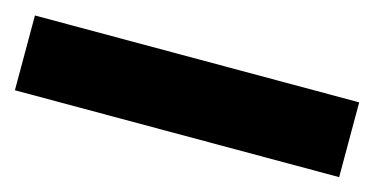

<svg xmlns="http://www.w3.org/2000/svg" viewBox="-61 -63 605 310"><g transform="rotate(15 241.0 92.5)"><path d="M-30 30H512V155H-30Z"/></g></svg>

Font: Unbounded SemiBold
Style: Regular
Weight: 600
Designer: Luke Prowse, Jean-Baptiste Morizot, Fátima Lázaro, Florian Runge
Foundry: NaN
Version: Version 1.700